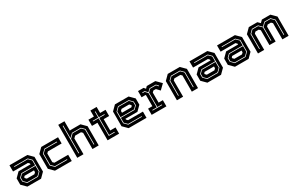

<svg xmlns="http://www.w3.org/2000/svg" viewBox="197 -2265 5757 3780"><g transform="rotate(-30 3076.0 -375.0)"><path d="M158 0 55 -103V-245.5L158 -348.5H430V-368L399.5 -398.5H62V-540H468.5L571.5 -437V-103L468.5 0ZM197.5 -77 133.5 -140V-215.5L191.5 -273.5H499.5V-145L430.5 -77ZM192.5 -63H435.5L513.5 -141V-403L439.5 -477H129.5V-463H434.5L499.5 -399V-287.5H187.5L119.5 -220.5V-136ZM227 -141.5H399.5L430 -172V-212H217L196 -191V-172Z M784.5 0 681.5 -103V-437L784.5 -540H1166.5V-398.5H853.5L823 -368V-172L853.5 -141.5H1166.5V0ZM824 -63.5H1103V-77.5H829L760 -145.5V-400.5L825 -464.5H1103V-478.5H820L746 -404.5V-139Z M1291.5 0V-749.5H1433V-530.5L1442.5 -540H1676L1779 -437V0H1637.5V-368L1607 -399H1473L1433 -358.5V0ZM1356.5 -63H1370.5V-383L1452.5 -464H1643L1702 -406V-63H1716V-410L1648 -478H1447.5L1370.5 -402V-688H1356.5Z M1981 0V-399H1856.5V-540H1981V-677H2122.5V-540H2246.5V-399H2122.5V-141.5H2243V0ZM2045 -63H2181V-77H2059V-464H2184.5V-478H2059V-614H2045V-478H1919V-464H2045Z M2770 -540 2873 -437V-294.5L2770 -191.5H2498V-172L2528.5 -141.5H2866V0H2459.5L2356.5 -103V-437L2459.5 -540ZM2730.5 -463 2794.5 -400V-324.5L2736.5 -266.5H2428.5V-395L2497.5 -463ZM2735.5 -477H2492.5L2414.5 -399V-137L2488.5 -63H2798.5V-77H2493.5L2428.5 -141V-252.5H2740.5L2808.5 -319.5V-404ZM2701 -398.5H2528.5L2498 -368V-328H2711L2732 -349V-368Z M2983 0V-141H3080V-391.5L3072.5 -399H2984V-540H3110.5L3144.5 -500L3183 -540H3377.5L3487 -430.5L3378 -324.5L3309 -398.5H3252L3221.5 -368V-140.5H3318.5V0ZM3042 -63.5H3259.5V-77.5H3157.5V-406L3212 -460.5H3347.5L3387.5 -415.5L3397.5 -424.5L3352.5 -474.5H3207.5L3150 -417L3097 -474.5H3042V-460.5H3091L3143.5 -403V-77.5H3042Z M3557 0V-437L3660 -540H3934L4037 -437V0H3896V-368L3865.5 -398.5H3728.5L3698 -368V0ZM3621.5 -63H3635.5V-399L3700.5 -463H3895.5L3959.5 -400V-63H3973.5V-404L3900.5 -477H3695.5L3621.5 -403Z M4250 0 4147 -103V-245.5L4250 -348.5H4522V-368L4491.5 -398.5H4154V-540H4560.5L4663.5 -437V-103L4560.5 0ZM4289.5 -77 4225.5 -140V-215.5L4283.5 -273.5H4591.5V-145L4522.5 -77ZM4284.5 -63H4527.5L4605.5 -141V-403L4531.5 -477H4221.5V-463H4526.5L4591.5 -399V-287.5H4279.5L4211.5 -220.5V-136ZM4319 -141.5H4491.5L4522 -172V-212H4309L4288 -191V-172Z M4876.5 0 4773.5 -103V-245.5L4876.5 -348.5H5148.5V-368L5118 -398.5H4780.5V-540H5187L5290 -437V-103L5187 0ZM4916 -77 4852 -140V-215.5L4910 -273.5H5218V-145L5149 -77ZM4911 -63H5154L5232 -141V-403L5158 -477H4848V-463H5153L5218 -399V-287.5H4906L4838 -220.5V-136ZM4945.5 -141.5H5118L5148.5 -172V-212H4935.5L4914.5 -191V-172Z M5400 0V-437L5503 -540H5696.5L5748.5 -489L5800 -540H5993.5L6096.5 -437V0H5955V-368L5924.5 -398.5H5849.5L5819 -368V-30H5677.5V-368L5647 -398.5H5572L5541.5 -368V0ZM5464 -63H5478V-401L5543 -465H5671.5L5741.5 -396V-88H5755.5V-396L5825.5 -465H5954L6019 -401V-63H6033V-405L5959 -479H5820.5L5748.5 -407L5676.5 -479H5538L5464 -405Z"/></g></svg>

Font: Tourney Thin
Style: Bold
Weight: 700
Version: Version 1.015